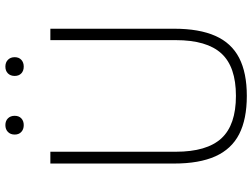

<svg xmlns="http://www.w3.org/2000/svg" viewBox="-134 -818 960 732"><g transform="rotate(-90 346.0 -452.0)"><path d="M346.5 9Q257.5 9 200.5 -20.2Q143.5 -49.5 116 -111Q88.5 -172.5 88.5 -268V-740H133.5V-262Q133.5 -143.5 184.5 -88Q235.5 -32.5 346.5 -32.5Q457.5 -32.5 508.2 -88Q559 -143.5 559 -262V-740H602.5V-268Q602.5 -172.5 575.2 -111Q548 -49.5 491.2 -20.2Q434.5 9 346.5 9ZM458 -841.5Q442 -841.5 432.2 -850.8Q422.5 -860 422.5 -876Q422.5 -892 432.2 -901.8Q442 -911.5 458 -911.5Q474 -911.5 484 -901.8Q494 -892 494 -876Q494 -860 484 -850.8Q474 -841.5 458 -841.5ZM235 -841.5Q219 -841.5 209 -850.8Q199 -860 199 -876Q199 -892 209 -901.8Q219 -911.5 235 -911.5Q251 -911.5 260.8 -901.8Q270.5 -892 270.5 -876Q270.5 -860 260.8 -850.8Q251 -841.5 235 -841.5Z"/></g></svg>

Font: Encode Sans SC ExtraLight
Style: Regular
Weight: 250
Designer: Multiple Designers
Foundry: Impallari Type
Version: Version 3.002